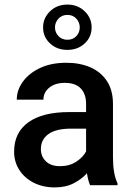

<svg xmlns="http://www.w3.org/2000/svg" viewBox="-20 -814 579 844"><path d="M376 0Q367.2 -19.5 362.3 -52.2Q339.4 -26.9 304.2 -8.5Q269 9.8 220.7 9.8Q168.9 9.8 128.4 -10.7Q87.9 -31.2 64.9 -66.9Q42 -102.5 42 -147.5Q42 -231.4 104.7 -276.4Q167.5 -321.3 283.2 -321.3H358.4V-357.9Q358.4 -399.9 335.4 -424.8Q312.5 -449.7 265.1 -449.7Q222.2 -449.7 196.5 -428.7Q170.9 -407.7 170.9 -376H53.7Q53.7 -418 80.6 -455.1Q107.4 -492.2 156.2 -515.1Q205.1 -538.1 271.5 -538.1Q331.1 -538.1 377.2 -518.1Q423.3 -498 450 -457.8Q476.6 -417.5 476.6 -356.9V-122.1Q476.6 -50.3 496.6 -7.8V0ZM243.7 -83.5Q285.6 -83.5 315.7 -103.5Q345.7 -123.5 358.4 -148.4V-248.5H292Q226.1 -248.5 192.9 -224.6Q159.7 -200.7 159.7 -158.7Q159.7 -126.5 181.6 -105Q203.6 -83.5 243.7 -83.5ZM169.4 -693.4Q169.4 -734.9 200 -764.4Q230.5 -793.9 276.4 -793.9Q321.8 -793.9 352.3 -764.4Q382.8 -734.9 382.8 -693.4Q382.8 -651.4 352.3 -623Q321.8 -594.7 276.4 -594.7Q230.5 -594.7 200 -623Q169.4 -651.4 169.4 -693.4ZM221.7 -693.4Q221.7 -671.9 236.8 -655.5Q252 -639.2 276.4 -639.2Q300.8 -639.2 315.7 -655.3Q330.6 -671.4 330.6 -693.4Q330.6 -715.3 315.7 -731.9Q300.8 -748.5 276.4 -748.5Q252 -748.5 236.8 -731.9Q221.7 -715.3 221.7 -693.4Z"/></svg>

Font: Vazirmatn RD UI FD Medium
Style: Regular
Weight: 500
Designer: Saber Rastikerdar
Foundry: Saber Rastikerdar
Version: Version 33.003